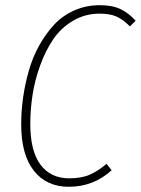

<svg xmlns="http://www.w3.org/2000/svg" viewBox="-20 -713 545 743"><path d="M366.2 -692.9Q415 -692.9 446.5 -677.7Q478 -662.6 504.9 -632.8L482.9 -610.8Q456.1 -637.7 430.9 -648.9Q405.8 -660.2 365.2 -660.2Q309.1 -660.2 262.5 -632.6Q215.8 -605 186 -561Q156.2 -517.1 135.5 -460Q114.7 -402.8 106 -345.9Q97.2 -289.1 97.2 -232.9Q97.2 -128.9 136.5 -75.9Q175.8 -22.9 248 -22.9Q295.4 -22.9 327.6 -37.1Q359.9 -51.3 392.1 -79.1L412.1 -54.2Q341.8 9.8 246.1 9.8Q159.7 9.8 110.8 -52.5Q62 -114.7 62 -231.9Q62 -283.2 69.3 -335.2Q76.7 -387.2 91.6 -439.5Q106.4 -491.7 131.6 -536.9Q156.7 -582 189.2 -617.2Q221.7 -652.3 267.3 -672.6Q313 -692.9 366.2 -692.9Z"/></svg>

Font: Fira Sans Compressed UltraLight
Style: Italic
Weight: 200
Width: 3
Italic angle: -8°
Designer: Carrois Corporate & Edenspiekermann AG
Foundry: Carrois Corporate GbR & Edenspiekermann AG
Version: Version 4.203;PS 004.203;hotconv 1.0.88;makeotf.lib2.5.64775